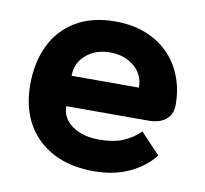

<svg xmlns="http://www.w3.org/2000/svg" viewBox="-63 -563 686 641"><g transform="rotate(10 280.0 -242.5)"><path d="M35 -239Q35 -314 63 -372Q91 -430 146 -462.5Q201 -495 279 -495Q355 -495 411 -463.5Q467 -432 496 -377.5Q525 -323 525 -256Q525 -223 503.5 -205.5Q482 -188 444 -188H166Q166 -147 201.5 -122Q237 -97 294 -97Q341 -97 373.5 -110.5Q406 -124 431 -149L497 -79Q464 -37 412 -13.5Q360 10 294 10Q174 10 104.5 -57Q35 -124 35 -239ZM394 -291Q394 -335 361.5 -362.5Q329 -390 279 -390Q231 -390 198.5 -362.5Q166 -335 166 -291Z"/></g></svg>

Font: Niramit
Style: Bold
Weight: 700
Designer: Katatrad Aksorn Co.,Ltd.
Foundry: Cadson Demak Co.,Ltd.
Version: Version 1.001; ttfautohint (v1.6)